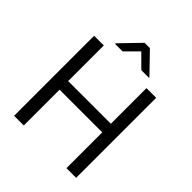

<svg xmlns="http://www.w3.org/2000/svg" viewBox="-247 -1079 1234 1234"><g transform="rotate(45 370.0 -462.5)"><path d="M88.1 0V-727.3H176.1V-403.4H563.9V-727.3H652V0H563.9V-325.3H176.1V0ZM288.4 -785.5 373.6 -870.7 458.8 -785.5H527V-791.2L397.7 -924.7H349.4L220.2 -791.2V-785.5Z"/></g></svg>

Font: Inter UI
Style: Regular
Weight: 400
Designer: Rasmus Andersson
Foundry: rsms
Version: 3.2;8d6f07862